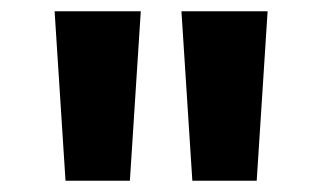

<svg xmlns="http://www.w3.org/2000/svg" viewBox="-20 -790 571 340"><path d="M96 -470 76.7 -770H229.3L210 -470ZM320.6 -470 301.3 -770H453.9L434.6 -470Z"/></svg>

Font: M PLUS 1 Thin
Style: Regular
Weight: 100
Designer: Coji Morishita
Foundry: UNDERFOREST DESIGN
Version: Version 1.001